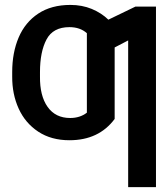

<svg xmlns="http://www.w3.org/2000/svg" viewBox="-20 -557 679 776"><path d="M331.1 -101.6V-422.9Q303.7 -447.3 260.7 -447.3Q194.3 -447.3 168 -397.5Q141.6 -347.7 141.6 -265.6V-248Q140.6 -169.9 172.4 -125Q204.1 -80.1 263.7 -80.1Q303.2 -80.1 331.1 -101.6ZM610.4 199.2H498V-393.6L443.4 -365.2V-76.2Q379.4 9.8 260.7 9.8Q187 9.8 134.5 -24.9Q82 -59.6 55.4 -118.2Q28.8 -176.8 29.3 -248V-265.6Q29.3 -344.2 55.4 -405.5Q81.5 -466.8 134.5 -502Q187.5 -537.1 264.6 -537.1Q311.5 -537.1 350.6 -521Q389.6 -504.9 418 -477.5L527.3 -530.3H610.4Z"/></svg>

Font: Pretendard JP Medium
Style: Regular
Weight: 500
Designer: Base glyphs from Inter by Rasmus Andersson; Hangeul glyphs from Noto Sans CJK(Source Han Sans) by Jang Soo-young and Kan
Foundry: Kil Hyung-jin
Version: Version 1.309